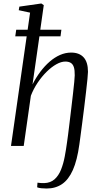

<svg xmlns="http://www.w3.org/2000/svg" viewBox="-20 -837 575 1101"><path d="M247.5 244Q232 244 217 242.5Q202 241 193 237L195 210.5Q204 212 213 212.5Q222 213 233 213Q269.5 212 292.8 191.2Q316 170.5 329.8 136.2Q343.5 102 351.2 60.8Q359 19.5 364.5 -21.5Q366.5 -33.5 370.2 -63.2Q374 -93 378.8 -133Q383.5 -173 388.8 -216.2Q394 -259.5 398.5 -299Q403 -338.5 405.8 -367Q408.5 -395.5 408.5 -405Q409 -435 403.5 -452Q398 -469 385.8 -476.5Q373.5 -484 354.5 -484Q331 -484 303.2 -468.5Q275.5 -453 247.8 -425.8Q220 -398.5 196.2 -363.2Q172.5 -328 157 -288L116 0H43L133 -628.5H67.5L73 -666.5H138.5L152.5 -764.5L87.5 -778.5L91 -799L217 -817L231 -807.5L211 -666.5H332L327 -628.5H206L166.5 -353Q186.5 -392.5 211.5 -425.8Q236.5 -459 264.8 -483.5Q293 -508 324.2 -521.8Q355.5 -535.5 388 -535.5Q434.5 -535.5 459.5 -508.2Q484.5 -481 484.5 -425Q484.5 -415 481.5 -384.2Q478.5 -353.5 473.5 -310.8Q468.5 -268 462.8 -221Q457 -174 451.2 -130Q445.5 -86 441.2 -53.8Q437 -21.5 435 -8.5Q422.5 82.5 397.8 138Q373 193.5 335.5 218.8Q298 244 247.5 244Z"/></svg>

Font: Merriweather 96pt Light
Style: Italic
Weight: 300
Italic angle: -7.8°
Version: Version 2.101